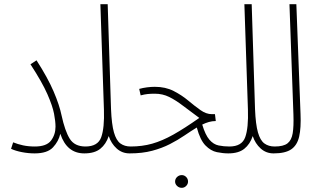

<svg xmlns="http://www.w3.org/2000/svg" viewBox="-20 -730 1509 920"><path d="M147 -28Q203 -28 224.5 -56.5Q246 -85 246 -123Q246 -148 239 -185Q232 -222 207 -279Q182 -336 126 -422L155 -441Q209 -357 237 -291.5Q265 -226 275 -177Q291 -103 314 -65.5Q337 -28 390 -28Q402 -28 406 -23Q410 -18 410 -12Q410 -4 404.5 0.5Q399 5 384 5Q300 5 269 -89Q261 -53 234 -24Q207 5 146 5Q116 5 85 -1Q54 -7 33 -17L43 -48Q65 -39 90.5 -33.5Q116 -28 147 -28Z M384 5 389 -28Q449 -28 465 -72.5Q481 -117 478 -205L461 -710H496L512 -207Q515 -134 526 -95.5Q537 -57 557 -42.5Q577 -28 606 -28Q627 -28 627 -12Q627 5 601 5Q565 5 539 -18.5Q513 -42 501 -78Q488 -39 460.5 -17Q433 5 384 5Z M851 170Q838 170 828.5 161Q819 152 819 140Q819 127 828.5 118Q838 109 851 109Q863 109 872 118Q881 127 881 140Q881 152 872 161Q863 170 851 170Z M601 5 606 -28Q661 -28 709 -41.5Q757 -55 810.5 -85Q864 -115 935 -165Q891 -197 856.5 -223.5Q822 -250 790.5 -265.5Q759 -281 722 -281Q703 -281 688 -279.5Q673 -278 654 -273L647 -304Q665 -309 684.5 -311.5Q704 -314 722 -314Q773 -314 812 -294Q851 -274 882 -248Q913 -222 940.5 -202.5Q968 -183 995 -183H1010L1014 -150Q997 -150 981 -145.5Q965 -141 949 -133Q964 -83 983.5 -60.5Q1003 -38 1027.5 -33Q1052 -28 1079 -28Q1092 -28 1096 -23Q1100 -18 1100 -12Q1100 -4 1094.5 0.5Q1089 5 1074 5Q1048 5 1019 -1Q990 -7 964.5 -33Q939 -59 923 -119Q895 -102 863.5 -80.5Q832 -59 794 -39.5Q756 -20 709 -7.5Q662 5 601 5Z M1074 5 1079 -28Q1139 -28 1155 -72.5Q1171 -117 1168 -205L1151 -710H1186L1202 -207Q1205 -134 1216 -95.5Q1227 -57 1247 -42.5Q1267 -28 1296 -28Q1317 -28 1317 -12Q1317 5 1291 5Q1255 5 1229 -18.5Q1203 -42 1191 -78Q1178 -39 1150.5 -17Q1123 5 1074 5Z M1291 5 1296 -28Q1338 -28 1357.5 -43Q1377 -58 1382.5 -91.5Q1388 -125 1386 -181L1367 -710H1400L1420 -185Q1423 -117 1413.5 -75.5Q1404 -34 1375.5 -14.5Q1347 5 1291 5Z"/></svg>

Font: Noto Sans Arabic ExtCond ExtLt
Style: Regular
Weight: 200
Width: 2
Designer: Monotype Design Team, Nadine Chahine, Nizar Qandah and Khaled Hosny
Foundry: Monotype Imaging Inc.
Version: Version 2.012; ttfautohint (v1.8.4.7-5d5b)